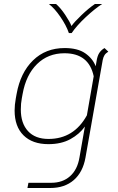

<svg xmlns="http://www.w3.org/2000/svg" viewBox="-20 -720 591 959"><path d="M521 -462Q508 -454 502 -444.5Q496 -435 493 -420L407 67Q394 140 348.5 179.5Q303 219 231 219H117L122 193H236Q293 193 330 160Q367 127 377 66L404 -88Q377 -50 331.5 -25Q286 0 222 0Q142 0 97.5 -44Q53 -88 53 -168Q53 -196 59 -229L63 -251Q82 -357 145 -418.5Q208 -480 303 -480Q368 -480 405.5 -454Q443 -428 458 -389L462 -413Q466 -440 475.5 -455Q485 -470 502 -480ZM414 -144 448 -339Q424 -454 302 -454Q220 -454 165 -400Q110 -346 93 -251L89 -229Q84 -204 84 -173Q84 -104 120 -65Q156 -26 222 -26Q349 -26 414 -144ZM224 -700H260Q283 -680 306 -645.5Q329 -611 337 -590Q351 -610 387 -644.5Q423 -679 454 -700H490Q453 -676 408 -634Q363 -592 338 -555H324Q311 -593 281.5 -636Q252 -679 224 -700Z"/></svg>

Font: KoHo ExtraLight
Style: Italic
Weight: 275
Italic angle: -10°
Version: Version 1.000; ttfautohint (v1.6)